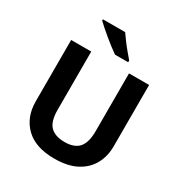

<svg xmlns="http://www.w3.org/2000/svg" viewBox="-213 -1087 1181 1250"><g transform="rotate(30 378.0 -462.0)"><path d="M671 -252Q671 -178 638.5 -118.5Q606 -59 540.5 -24.5Q475 10 375 10Q233 10 159 -62.5Q85 -135 85 -254V-714H236V-277Q236 -189 272 -153Q308 -117 379 -117Q453 -117 486.5 -156Q520 -195 520 -278V-714H671ZM364 -934Q379 -912 399.5 -884.5Q420 -857 441.5 -831.5Q463 -806 479 -787V-774H380Q361 -787 335.5 -806.5Q310 -826 283.5 -848Q257 -870 234 -890Q211 -910 197 -924V-934Z"/></g></svg>

Font: Noto Sans New Tai Lue
Style: Bold
Weight: 700
Version: Version 2.003